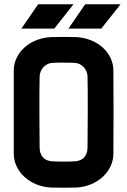

<svg xmlns="http://www.w3.org/2000/svg" viewBox="-20 -880 600 906"><path d="M337 -583C364 -580 392 -555 393 -519C395 -453 394 -249 393 -183C392 -137 364 -122 337 -119C318 -117 243 -117 223 -119C196 -122 168 -137 167 -183C166 -249 165 -453 167 -519C168 -555 196 -580 223 -583C243 -585 318 -585 337 -583ZM45 -153C46 -71 120 0 221 5C241 6 320 6 339 5C440 0 514 -71 515 -153C516 -219 516 -483 515 -549C514 -631 440 -700 339 -705C320 -706 241 -706 221 -705C120 -700 46 -631 45 -549ZM81 -745H236L327 -860H160ZM303 -745H458L549 -860H382Z"/></svg>

Font: Fervojo
Style: Bold
Weight: 700
Designer: kohakuno
Version: ver.1.0